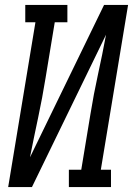

<svg xmlns="http://www.w3.org/2000/svg" viewBox="-20 -755 540 775"><path d="M13 0 123 -665H82V-735H252V-665H201L164 -441Q151 -360 134 -280.5Q117 -201 101 -120L400 -735H497L387 -70H428V0H258V-70H308L345 -294Q358 -375 375.5 -454.5Q393 -534 408 -615L109 0Z"/></svg>

Font: Iosevka Slab
Style: Italic
Weight: 400
Italic angle: -9°
Monospace: yes
Designer: Belleve Invis
Foundry: Belleve Invis
Version: Version 11.1.0; ttfautohint (v1.8.3)